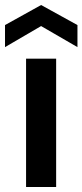

<svg xmlns="http://www.w3.org/2000/svg" viewBox="-36 -746 329 766"><path d="M68 0V-512H188V0ZM-16 -558V-646L128 -726L273 -646V-558L128 -642Z"/></svg>

Font: DM Sans 12pt SemiBold
Style: Regular
Weight: 600
Version: Version 4.004;gftools[0.9.30]